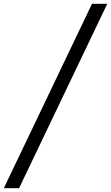

<svg xmlns="http://www.w3.org/2000/svg" viewBox="-41 -843 582 1006"><path d="M59 143H-21L441 -823H521Z"/></svg>

Font: Iosevka Term Curly
Style: Italic
Weight: 400
Italic angle: -9°
Designer: Belleve Invis
Foundry: Belleve Invis
Version: Version 32.3.0